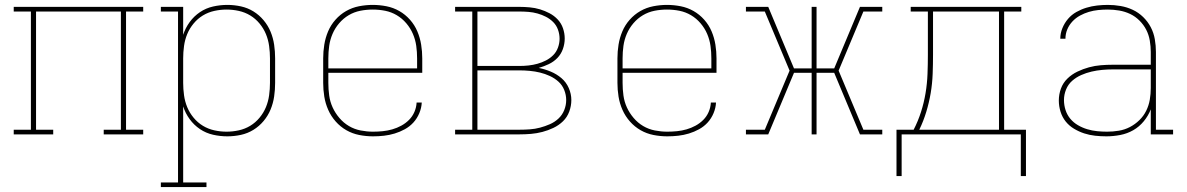

<svg xmlns="http://www.w3.org/2000/svg" viewBox="-20 -548 4840 783"><path d="M197 0H36V-19H106V-501H36V-520H564V-501H494V-19H564V0H403V-19H473V-501H127V-19H197Z M822 215H636V196H706V-501H636V-520H727V-406Q736 -434 753.5 -458Q771 -482 795.5 -498.5Q820 -515 849 -521.5Q878 -528 907 -528Q935 -528 962.5 -522Q990 -516 1013.5 -501.5Q1037 -487 1055 -465.5Q1073 -444 1083.5 -418.5Q1094 -393 1098 -365.5Q1102 -338 1102 -310V-210Q1102 -182 1098 -154.5Q1094 -127 1083.5 -101.5Q1073 -76 1055 -54.5Q1037 -33 1013.5 -18.5Q990 -4 962.5 2Q935 8 907 8Q878 8 849 1.5Q820 -5 795.5 -21.5Q771 -38 753.5 -62Q736 -86 727 -114V196H822ZM904 -11Q929 -11 954 -16.5Q979 -22 1000.5 -35Q1022 -48 1038.5 -68Q1055 -88 1064.5 -111Q1074 -134 1077.5 -159.5Q1081 -185 1081 -210V-310Q1081 -335 1077.5 -360.5Q1074 -386 1064.5 -409Q1055 -432 1038.5 -452Q1022 -472 1000.5 -485Q979 -498 954 -503.5Q929 -509 904 -509Q879 -509 854 -503.5Q829 -498 807.5 -485Q786 -472 769.5 -452Q753 -432 743.5 -409Q734 -386 730.5 -360.5Q727 -335 727 -310V-210Q727 -185 730.5 -159.5Q734 -134 743.5 -111Q753 -88 769.5 -68Q786 -48 807.5 -35Q829 -22 854 -16.5Q879 -11 904 -11Z M1501 8Q1473 8 1445 2.5Q1417 -3 1392.5 -17Q1368 -31 1349 -52.5Q1330 -74 1318.5 -100Q1307 -126 1302.5 -154Q1298 -182 1298 -210V-310Q1298 -338 1302.5 -366Q1307 -394 1318 -420Q1329 -446 1348 -467.5Q1367 -489 1391.5 -503Q1416 -517 1444 -522.5Q1472 -528 1500 -528Q1528 -528 1556 -522.5Q1584 -517 1608.5 -503Q1633 -489 1652 -467.5Q1671 -446 1682 -420Q1693 -394 1697.5 -366Q1702 -338 1702 -310V-251H1319V-210Q1319 -184 1322.5 -158.5Q1326 -133 1336.5 -110Q1347 -87 1364 -67Q1381 -47 1403 -34Q1425 -21 1450.5 -16Q1476 -11 1501 -11Q1521 -11 1541 -13Q1561 -15 1580 -20.5Q1599 -26 1616.5 -35.5Q1634 -45 1648 -59Q1662 -73 1670 -91.5Q1678 -110 1679 -130H1700Q1699 -108 1690 -86.5Q1681 -65 1666 -48.5Q1651 -32 1631 -21Q1611 -10 1589.5 -3.5Q1568 3 1546 5.5Q1524 8 1501 8ZM1319 -269H1681V-310Q1681 -336 1677.5 -361Q1674 -386 1664 -409.5Q1654 -433 1637 -453Q1620 -473 1598 -486Q1576 -499 1551 -504Q1526 -509 1500 -509Q1474 -509 1449 -504Q1424 -499 1402 -486Q1380 -473 1363 -453Q1346 -433 1336 -409.5Q1326 -386 1322.5 -361Q1319 -336 1319 -310Z M1836 0V-19H1906V-501H1836V-520H2098Q2119 -520 2140.5 -518Q2162 -516 2182 -510Q2202 -504 2221 -494Q2240 -484 2254.5 -468.5Q2269 -453 2276 -432.5Q2283 -412 2283 -391Q2283 -369 2275.5 -348Q2268 -327 2253 -311.5Q2238 -296 2218 -286.5Q2198 -277 2177 -271Q2202 -266 2226 -256Q2250 -246 2269.5 -229.5Q2289 -213 2299.5 -189Q2310 -165 2310 -140Q2310 -116 2301.5 -93Q2293 -70 2276 -53.5Q2259 -37 2237 -26.5Q2215 -16 2192 -10Q2169 -4 2145.5 -2Q2122 0 2098 0ZM1927 -279H2098Q2117 -279 2135.5 -281Q2154 -283 2172 -288Q2190 -293 2206.5 -301.5Q2223 -310 2236 -323Q2249 -336 2255.5 -354Q2262 -372 2262 -390Q2262 -409 2255.5 -427Q2249 -445 2236 -458Q2223 -471 2206.5 -479.5Q2190 -488 2172 -493Q2154 -498 2135.5 -499.5Q2117 -501 2098 -501H1927ZM1927 -19H2098Q2119 -19 2140.5 -20.5Q2162 -22 2182.5 -27.5Q2203 -33 2222.5 -41.5Q2242 -50 2257.5 -64.5Q2273 -79 2281 -99Q2289 -119 2289 -140Q2289 -161 2281 -181Q2273 -201 2257.5 -215Q2242 -229 2222.5 -238Q2203 -247 2182.5 -252Q2162 -257 2140.5 -259Q2119 -261 2098 -261H1927Z M2701 8Q2673 8 2645 2.5Q2617 -3 2592.5 -17Q2568 -31 2549 -52.5Q2530 -74 2518.5 -100Q2507 -126 2502.5 -154Q2498 -182 2498 -210V-310Q2498 -338 2502.5 -366Q2507 -394 2518 -420Q2529 -446 2548 -467.5Q2567 -489 2591.5 -503Q2616 -517 2644 -522.5Q2672 -528 2700 -528Q2728 -528 2756 -522.5Q2784 -517 2808.5 -503Q2833 -489 2852 -467.5Q2871 -446 2882 -420Q2893 -394 2897.5 -366Q2902 -338 2902 -310V-251H2519V-210Q2519 -184 2522.5 -158.5Q2526 -133 2536.5 -110Q2547 -87 2564 -67Q2581 -47 2603 -34Q2625 -21 2650.5 -16Q2676 -11 2701 -11Q2721 -11 2741 -13Q2761 -15 2780 -20.5Q2799 -26 2816.5 -35.5Q2834 -45 2848 -59Q2862 -73 2870 -91.5Q2878 -110 2879 -130H2900Q2899 -108 2890 -86.5Q2881 -65 2866 -48.5Q2851 -32 2831 -21Q2811 -10 2789.5 -3.5Q2768 3 2746 5.5Q2724 8 2701 8ZM2519 -269H2881V-310Q2881 -336 2877.5 -361Q2874 -386 2864 -409.5Q2854 -433 2837 -453Q2820 -473 2798 -486Q2776 -499 2751 -504Q2726 -509 2700 -509Q2674 -509 2649 -504Q2624 -499 2602 -486Q2580 -473 2563 -453Q2546 -433 2536 -409.5Q2526 -386 2522.5 -361Q2519 -336 2519 -310Z M3022 0V-19H3099L3200 -260L3099 -501H3022V-520H3113L3218 -269H3290V-520H3310V-269H3382L3487 -520H3578V-501H3501L3400 -260L3501 -19H3578V0H3487L3382 -251H3310V0H3290V-251H3218L3113 0Z M3636 170V-19H3706Q3724 -54 3736 -91.5Q3748 -129 3754.5 -168Q3761 -207 3762.5 -246.5Q3764 -286 3764 -325V-501H3694V-520H4145V-501H4075V-19H4164V170H4143V0H3657V170ZM4054 -19V-501H3785V-325Q3785 -286 3783.5 -246.5Q3782 -207 3775.5 -168.5Q3769 -130 3757.5 -92Q3746 -54 3729 -19Z M4492 8Q4469 8 4446 5.5Q4423 3 4401.5 -4Q4380 -11 4360 -23Q4340 -35 4326 -52.5Q4312 -70 4305 -92.5Q4298 -115 4298 -138Q4298 -163 4306.5 -186.5Q4315 -210 4333 -227.5Q4351 -245 4374 -256Q4397 -267 4421 -273.5Q4445 -280 4469.5 -282Q4494 -284 4519 -284H4673V-336Q4673 -359 4669 -382.5Q4665 -406 4654.5 -426.5Q4644 -447 4627 -464Q4610 -481 4589 -491Q4568 -501 4544.5 -505Q4521 -509 4498 -509Q4478 -509 4458.5 -507Q4439 -505 4420.5 -499.5Q4402 -494 4384.5 -484.5Q4367 -475 4353.5 -460.5Q4340 -446 4332.5 -428Q4325 -410 4325 -390H4304Q4304 -412 4312.5 -433Q4321 -454 4335.5 -471Q4350 -488 4369.5 -499Q4389 -510 4410.5 -516.5Q4432 -523 4454 -525.5Q4476 -528 4498 -528Q4524 -528 4550 -523.5Q4576 -519 4599.5 -508Q4623 -497 4642 -478.5Q4661 -460 4673 -437Q4685 -414 4689.5 -388Q4694 -362 4694 -336V-19H4764V0H4673V-102Q4663 -76 4644.5 -53.5Q4626 -31 4601.5 -17Q4577 -3 4548.5 2.5Q4520 8 4492 8ZM4495 -11Q4519 -11 4543 -15Q4567 -19 4588 -30Q4609 -41 4626.5 -58Q4644 -75 4654.5 -96.5Q4665 -118 4669 -141.5Q4673 -165 4673 -189V-265H4519Q4497 -265 4475 -263Q4453 -261 4431.5 -256Q4410 -251 4389.5 -242Q4369 -233 4352.5 -218.5Q4336 -204 4327.5 -183Q4319 -162 4319 -140Q4319 -119 4325.5 -99Q4332 -79 4345 -63.5Q4358 -48 4376 -37.5Q4394 -27 4414 -21Q4434 -15 4454.5 -13Q4475 -11 4495 -11Z"/></svg>

Font: Iosevka HT Thin Extended
Style: Regular
Weight: 100
Width: 7
Monospace: yes
Designer: Belleve Invis
Foundry: Belleve Invis
Version: Version 32.3.0; ttfautohint (v1.8.4)